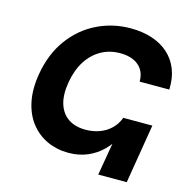

<svg xmlns="http://www.w3.org/2000/svg" viewBox="-108 -843 932 947"><g transform="rotate(15 358.0 -369.0)"><path d="M304.2 -65.4Q246.6 -65.4 197.3 -87.9Q147.9 -110.4 113.5 -153.6Q79.1 -196.8 65.7 -259.3Q52.2 -321.8 65.4 -401.9Q83.5 -509.3 138.7 -584.5Q193.8 -659.7 273.7 -699Q353.5 -738.3 444.8 -738.3Q504.9 -738.3 554 -722.4Q603 -706.5 637.9 -675.3Q672.9 -644 690.7 -599.1Q708.5 -554.2 706.1 -495.6H554.7Q555.2 -530.8 539.6 -555.7Q523.9 -580.6 495.1 -593.5Q466.3 -606.4 426.8 -606.4Q373.5 -606.4 330.1 -582.3Q286.6 -558.1 257.3 -512.5Q228 -466.8 216.8 -401.9Q205.6 -335.4 220 -289.8Q234.4 -244.1 269.8 -220.7Q305.2 -197.3 357.4 -197.3Q396 -197.3 429 -209.5Q461.9 -221.7 486.3 -245.1Q510.7 -268.6 522.9 -302.2H564.5Q555.2 -254.4 533.7 -211.7Q512.2 -168.9 479.5 -136Q446.8 -103 402.8 -84.2Q358.9 -65.4 304.2 -65.4ZM476.1 0 527.8 -302.2H671.4L621.6 0Z"/></g></svg>

Font: Inter 16pt
Style: Bold Italic
Weight: 700
Italic angle: -9.3988°
Version: Version 4.001;git-66647c0bb